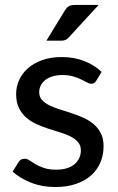

<svg xmlns="http://www.w3.org/2000/svg" viewBox="-20 -746 474 774"><path d="M368 -420.5Q364 -414 359.5 -411.2Q355 -408.5 348 -408.5Q340 -408.5 330.2 -414Q320.5 -419.5 306.8 -426Q293 -432.5 274.5 -438Q256 -443.5 230.5 -443.5Q209.5 -443.5 192.2 -438.2Q175 -433 163 -423.8Q151 -414.5 144.5 -401.8Q138 -389 138 -374.5Q138 -355.5 149.2 -343Q160.5 -330.5 178.8 -321.5Q197 -312.5 220.2 -305.2Q243.5 -298 267.8 -290Q292 -282 315.2 -271.8Q338.5 -261.5 356.8 -246.2Q375 -231 386.2 -209.5Q397.5 -188 397.5 -157Q397.5 -121.5 384.8 -91.2Q372 -61 347.2 -39Q322.5 -17 286 -4.5Q249.5 8 202.5 8Q150 8 105.5 -9.5Q61 -27 31 -54L54 -91.5Q58 -98.5 64 -102.2Q70 -106 80 -106Q89.5 -106 99.5 -99Q109.5 -92 123.5 -83.8Q137.5 -75.5 157.5 -68.8Q177.5 -62 207.5 -62Q232.5 -62 251 -68.2Q269.5 -74.5 281.8 -85.2Q294 -96 300 -110Q306 -124 306 -139.5Q306 -159.5 294.8 -172.8Q283.5 -186 265.2 -195.5Q247 -205 223.5 -212Q200 -219 175.5 -227Q151 -235 127.5 -245.5Q104 -256 85.8 -272Q67.5 -288 56.2 -311Q45 -334 45 -367Q45 -396.5 57.2 -423.5Q69.5 -450.5 92.8 -471Q116 -491.5 150.2 -503.8Q184.5 -516 228.5 -516Q279 -516 319.8 -500Q360.5 -484 389.5 -456ZM377.5 -726 259 -597Q251.5 -588.5 244.5 -585.2Q237.5 -582 226 -582H167L241 -703Q248 -714.5 256.2 -720.2Q264.5 -726 282 -726Z"/></svg>

Font: LatoLatin Medium
Style: Regular
Weight: 500
Designer: Lukasz Dziedzic with Adam Twardoch and Botio Nikoltchev
Foundry: tyPoland Lukasz Dziedzic
Version: Version 2.015; 2015-08-06; http://www.latofonts.com/